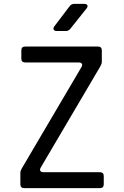

<svg xmlns="http://www.w3.org/2000/svg" viewBox="-20 -970 640 990"><path d="M105 0Q85 0 85 -20V-77Q85 -84 86.5 -89Q88 -94 92 -101L400 -624Q406 -634 402 -641Q398 -648 386 -648H110Q90 -648 90 -668V-710Q90 -730 110 -730H485Q505 -730 505 -710V-653Q505 -646 503.5 -641Q502 -636 498 -629L190 -106Q184 -96 188 -89Q192 -82 204 -82H495Q515 -82 515 -62V-20Q515 0 495 0ZM273 -810Q261 -810 257 -817Q253 -824 260 -834L339 -938Q348 -950 363 -950H414Q427 -950 430.5 -943Q434 -936 426 -926L343 -822Q334 -810 319 -810Z"/></svg>

Font: Pitagon Sans Mono
Style: Regular
Weight: 400
Monospace: yes
Designer: Travis Tran
Foundry: Pitagon
Version: Version 1.001;gftools[0.9.26]